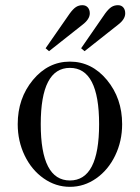

<svg xmlns="http://www.w3.org/2000/svg" viewBox="-20 -704 536 736"><path d="M359.9 -228Q359.9 -443.8 248 -443.8Q136.2 -443.8 136.2 -228Q136.2 -12.2 248 -12.2Q359.9 -12.2 359.9 -228ZM448.2 -228Q448.2 -163.1 421.6 -107.9Q395 -52.7 348.9 -20.3Q302.7 12.2 248 12.2Q193.4 12.2 147.2 -20.3Q101.1 -52.7 74.5 -107.9Q47.9 -163.1 47.9 -228Q47.9 -327.1 106.2 -397.5Q164.6 -467.8 248 -467.8Q331.5 -467.8 389.9 -397.5Q448.2 -327.1 448.2 -228ZM291 -519 382.8 -651.9Q396 -669.9 407 -677Q418 -684.1 432.1 -684.1Q445.3 -684.1 452.6 -675.5Q460 -667 460 -652.8Q460 -629.9 432.1 -608.9L304.2 -507.8ZM154.8 -519 247.1 -651.9Q260.3 -669.9 271.2 -677Q282.2 -684.1 295.9 -684.1Q309.1 -684.1 316.7 -675.3Q324.2 -666.5 324.2 -652.8Q324.2 -630.4 295.9 -608.9L168 -507.8Z"/></svg>

Font: Flanker Steampunk
Style: Regular
Weight: 400
Designer: Alexey Kryukov, Leonardo Di Lena
Foundry: Alexey Kryukov, Leonardo Di Lena
Version: 1.210